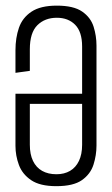

<svg xmlns="http://www.w3.org/2000/svg" viewBox="-20 -644 390 668"><path d="M176.1 3.7Q119.2 3.7 88.5 -17.1Q57.8 -37.8 45.8 -70.1Q33.8 -102.4 33.8 -136.8V-317.9H265.7V-482.1Q265.7 -533.3 241.5 -557.8Q217.4 -582.2 177.8 -582.2Q136 -582.2 109.9 -556.2Q83.8 -530.2 83.8 -472.8V-397.5L33.8 -390.6V-469.1Q33.8 -512.2 45.8 -547.1Q57.8 -582.1 89.3 -603.2Q120.8 -624.4 177.6 -624.4Q236 -624.4 265.8 -603.8Q295.6 -583.2 305.7 -551Q315.7 -518.9 315.7 -485.5V-137.5Q315.7 -104.1 305.3 -71.2Q294.8 -38.3 265 -17.3Q235.2 3.7 176.1 3.7ZM176.3 -37.8Q203.7 -37.8 223.7 -49.5Q243.7 -61.2 254.7 -84.2Q265.7 -107.2 265.7 -140.4V-282.6H83.8V-140.4Q83.8 -107.2 94.8 -84.2Q105.8 -61.2 126.6 -49.5Q147.4 -37.8 176.3 -37.8Z"/></svg>

Font: Smooch Sans Thin
Style: Regular
Weight: 100
Designer: Robert E. Leuschke
Foundry: Robert E. Leuschke
Version: Version 1.010